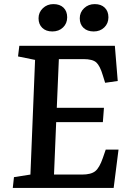

<svg xmlns="http://www.w3.org/2000/svg" viewBox="-20 -926 638 946"><path d="M243.2 -905.8Q274.9 -905.8 293 -888.2Q311 -870.6 311 -840.8Q311 -810.5 290.5 -790.8Q270 -771 237.8 -771Q206.5 -771 188.2 -788.8Q169.9 -806.6 169.9 -835.9Q169.9 -865.2 191.2 -885.5Q212.4 -905.8 243.2 -905.8ZM373 -835.9Q373 -865.2 394.3 -885.5Q415.5 -905.8 446.8 -905.8Q478 -905.8 496.1 -888.2Q514.2 -870.6 514.2 -840.8Q514.2 -810.5 493.7 -790.8Q473.1 -771 441.9 -771Q410.2 -771 391.6 -788.6Q373 -806.2 373 -835.9ZM152.8 -630.9 68.8 -647.9 75.2 -700.2H545.9L560.1 -526.9L498 -518.1L486.8 -554.2Q472.7 -601.6 454.6 -618.2Q436.5 -634.8 391.1 -634.8H270L259.8 -395H492.2L486.8 -324.2H256.8L246.1 -65.9H383.8Q428.7 -65.9 449.5 -82.8Q470.2 -99.6 486.8 -147.9L501 -189H564L540 0H43L48.8 -53.2L129.9 -65.9Z"/></svg>

Font: Literata Book SemiBold
Style: Italic
Weight: 600
Italic angle: -3°
Designer: Latin by Veronika Burian and Jose Scaglione. Greek by Irene Vlachou. Cyrillic by Vera Evstafieva
Foundry: TypeTogether
Version: Version 1.003;PS 001.003;hotconv 1.0.88;makeotf.lib2.5.64775